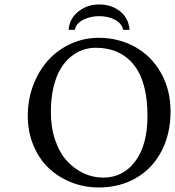

<svg xmlns="http://www.w3.org/2000/svg" viewBox="-20 -827 781 857"><path d="M407.2 -613.8Q377.4 -613.8 349.4 -604.2Q321.3 -594.7 295.2 -573Q269 -551.3 249.8 -519Q230.5 -486.8 218.8 -437.5Q207 -388.2 207 -327.1Q207 -257.3 226.6 -200.7Q246.1 -144 279.1 -108.4Q312 -72.8 353.5 -53.5Q395 -34.2 440.9 -34.2Q528.8 -34.2 583.5 -106.7Q638.2 -179.2 638.2 -310.1Q638.2 -461.9 577.1 -537.8Q516.1 -613.8 407.2 -613.8ZM741.2 -329.1Q741.2 -230 701.2 -152.8Q661.1 -75.7 588.1 -33Q515.1 9.8 420.9 9.8Q356.4 9.8 298.8 -12.9Q241.2 -35.6 198 -76.2Q154.8 -116.7 129.4 -177.5Q104 -238.3 104 -310.1Q104 -382.3 128.4 -446.8Q152.8 -511.2 194.6 -557.6Q236.3 -604 295.2 -631.1Q354 -658.2 419.9 -658.2Q509.8 -658.2 582.8 -617.7Q655.8 -577.1 698.5 -501.7Q741.2 -426.3 741.2 -329.1ZM286.1 -693.8Q290.5 -745.1 330.3 -776.1Q370.1 -807.1 421.9 -807.1Q478 -807.1 516.4 -776.1Q554.7 -745.1 558.1 -693.8H529.8Q523.9 -722.2 493.7 -738.5Q463.4 -754.9 421.9 -754.9Q382.8 -754.9 350.8 -738.3Q318.8 -721.7 314 -693.8Z"/></svg>

Font: Linear Smooth
Style: Regular
Weight: 400
Designer: Philipp H. Poll, Flanker
Foundry: Philipp H. Poll, reworked by Flanker
Version: Version 1.061 | FøM Fix